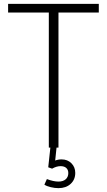

<svg xmlns="http://www.w3.org/2000/svg" viewBox="-20 -765 554 995"><path d="M233 -700H22V-745H492V-700H283V0H233ZM210 192 223 163Q257 176 283 176Q307 176 320.5 164Q334 152 334 132Q334 115 323.5 105.5Q313 96 294 96Q273 96 250 109L230 102L241 0H273L266 67Q281 61 299 61Q330 61 350 81Q370 101 370 131Q370 166 346 188Q322 210 283 210Q264 210 243 205Q222 200 210 192Z"/></svg>

Font: Eudoxus Sans ExtraLight
Style: Regular
Weight: 200
Designer: Stijn de Vries
Foundry: tokotype
Version: Version 2.005